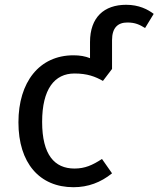

<svg xmlns="http://www.w3.org/2000/svg" viewBox="-20 -770 662 802"><path d="M287 12C348 12 401 -8 448 -46L406 -106C366 -80 335 -66 291 -66C208 -66 156 -123 156 -261C156 -398 208 -463 291 -463C345 -463 378 -450 410 -432L448 -482V-602C448 -655 473 -676 512 -676C545 -676 563 -667 586 -653L622 -712C597 -731 560 -750 507 -750C415 -750 356 -698 356 -594V-527C336 -535 314 -539 287 -539C144 -539 57 -427 57 -259C57 -89 145 12 287 12Z"/></svg>

Font: FiraGO Unicode
Style: Regular
Weight: 400
Designer: bBox Type
Foundry: bBox Type GmbH
Version: Version 1.001;PS 001.001;hotconv 1.0.88;makeotf.lib2.5.64775